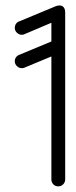

<svg xmlns="http://www.w3.org/2000/svg" viewBox="-20 -680 278 701"><path d="M69.1 -555.1Q65.5 -553 59.5 -553Q49.8 -553 41.9 -560.4Q34 -567.8 34 -578.5Q34 -586.8 38.7 -593.4Q43.4 -600 50.9 -602.2L183.9 -657.5Q199.4 -663.1 208.7 -656.9Q218 -650.8 218 -634.2V-25.1Q218 -14.4 210.6 -7Q203.2 0.4 192.5 0.4Q181.8 0.4 174.7 -7Q167.6 -14.4 167.6 -25.1V-596.9ZM69.1 -432.9Q65.5 -431.1 59.5 -431.1Q49.8 -431.1 41.9 -438.5Q34 -445.9 34 -456.6Q34 -464.9 38.7 -471.2Q43.4 -477.5 50.9 -480L183.2 -535Q186.9 -537.1 192.5 -537.1Q202.6 -537.1 210.3 -529.8Q218 -522.4 218 -511.6Q218 -503.4 213.5 -497.1Q209 -490.8 202.1 -488.2Z"/></svg>

Font: Libertine-Super Thin
Style: Regular
Weight: 100
Designer: Bastien Sozeau
Foundry: NBR — Bastien Sozeau
Version: Version 2.003;gftools[0.9.33]